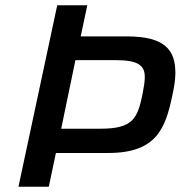

<svg xmlns="http://www.w3.org/2000/svg" viewBox="-20 -708 691 728"><path d="M197 -688 50 0H165L192 -128H391C573 -128 607 -221 633 -344C640 -375 645 -405 645 -431C645 -518 606 -570 461 -570H286L311 -688ZM361 -220H212L266 -480H418C504 -480 529 -460 529 -416C529 -398 525 -375 520 -349C501 -257 482 -220 361 -220Z"/></svg>

Font: Saira UNSAM Medium Italic
Style: Regular
Weight: 500
Italic angle: -12°
Designer: Hector Gatti with collaboration of the Omnibus-Type team
Foundry: Omnibus-Type
Version: Version 0.072;PS 000.072;hotconv 1.0.88;makeotf.lib2.5.64775